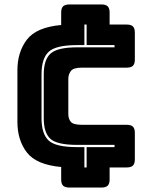

<svg xmlns="http://www.w3.org/2000/svg" viewBox="-20 -790 668 860"><path d="M471 14Q471 33 462.5 41.5Q454 50 435 50H290Q271 50 262.5 41.5Q254 33 254 14V-42Q143 -52 100.5 -107Q58 -162 58 -244V-475Q58 -557 100.5 -612.5Q143 -668 254 -678V-734Q254 -753 262.5 -761.5Q271 -770 290 -770H435Q454 -770 462.5 -761.5Q471 -753 471 -734V-680H548Q567 -680 575.5 -671.5Q584 -663 584 -644V-523Q584 -504 575.5 -495.5Q567 -487 548 -487H347Q308 -487 297 -471.5Q286 -456 286 -437V-279Q286 -258 297 -244.5Q308 -231 347 -231H548Q567 -231 575.5 -222.5Q584 -214 584 -195V-76Q584 -57 575.5 -48.5Q567 -40 548 -40H471ZM358 -131V-40H368V-131H493V-141H326Q236 -141 206 -168Q176 -195 176 -260V-457Q176 -523 207 -550.5Q238 -578 326 -578H493V-588H368V-680H358V-588H326Q230 -588 198 -558Q166 -528 166 -457V-260Q166 -191 197.5 -161Q229 -131 326 -131Z"/></svg>

Font: Bungee Inline
Style: Regular
Weight: 400
Version: Version 1.000;PS 1.0;hotconv 1.0.72;makeotf.lib2.5.5900